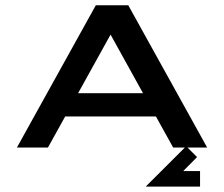

<svg xmlns="http://www.w3.org/2000/svg" viewBox="-20 -557 846 725"><path d="M671.9 88.9H735.4V147.5H530.3L683.1 -4.9L724.1 36.1ZM464.4 -537.1 762.2 0H633.8L568.8 -117.2H226.1L161.1 0H43.9L341.8 -537.1ZM274.9 -205.1H520L397.5 -426.3Z"/></svg>

Font: Squarish Sans CT
Style: RegularSC
Weight: 400
Version: Version 0.9